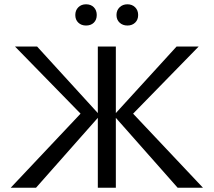

<svg xmlns="http://www.w3.org/2000/svg" viewBox="-20 -875 996 895"><path d="M808 0 510 -337 803 -658H906L571 -315L578 -369L926 0ZM30 0 378 -369 385 -315 50 -658H153L446 -337L148 0ZM436 0V-658H520V0ZM381 -756Q359 -756 345 -769.5Q331 -783 331 -805Q331 -827 345 -841Q359 -855 381 -855Q404 -855 417.5 -841Q431 -827 431 -805Q431 -783 417.5 -769.5Q404 -756 381 -756ZM574 -756Q552 -756 537.5 -769.5Q523 -783 523 -805Q523 -827 537.5 -841Q552 -855 574 -855Q596 -855 610 -841Q624 -827 624 -805Q624 -783 610 -769.5Q596 -756 574 -756Z"/></svg>

Font: Ysabeau Office Medium
Style: Regular
Weight: 500
Designer: Christian Thalmann (Catharsis Fonts)
Version: Version 2.001;gftools[0.9.30]; featfreeze: tnum,lnum,ss02